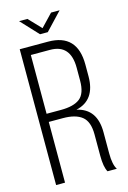

<svg xmlns="http://www.w3.org/2000/svg" viewBox="-126 -896 638 956"><g transform="rotate(-15 193.0 -418.0)"><path d="M73 -836H116L177 -772L238 -836H282L197 -746H157ZM40 -700H186Q336 -700 336 -542V-481Q336 -359 235 -336Q336 -314 336 -193V-84Q336 -26 353 0H305Q290 -26 290 -84V-194Q290 -260 257 -286.5Q224 -313 159 -313H86V0H40ZM86 -355H160Q226 -355 258 -380Q290 -405 290 -472V-538Q290 -658 185 -658H86Z"/></g></svg>

Font: Bebas Neue Book
Style: Regular
Weight: 400
Designer: Ryoichi Tsunekawa
Foundry: Ryoichi Tsunekawa
Version: Version 001.003